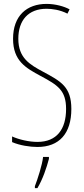

<svg xmlns="http://www.w3.org/2000/svg" viewBox="-20 -744 429 985"><path d="M346 -185C346 -299 292 -327 201 -376C132 -413 74 -447 74 -545C74 -640 125 -699 219 -699C246 -699 287 -694 326 -674L337 -696C310 -711 264 -724 219 -724C117 -724 47 -663 47 -545C47 -431 113 -395 189 -354C277 -307 319 -280 319 -185C319 -82 272 -16 172 -16C129 -16 77 -28 42 -44V-15C81 2 134 10 172 10C284 10 346 -59 346 -185ZM231 71V61H201C197 101 173 175 159 211V221H172C199 176 219 117 231 71Z"/></svg>

Font: Noto Sans Arabic UI XCn Th
Style: Regular
Weight: 100
Width: 2
Designer: Monotype Design Team, Nadine Chahine and Nizar Qandah
Foundry: Monotype Imaging Inc.
Version: Version 2.010